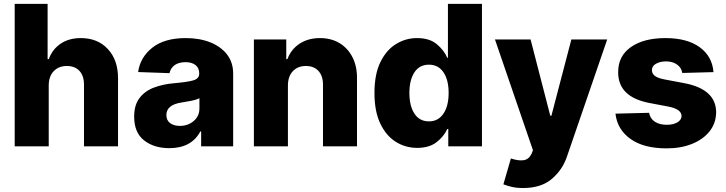

<svg xmlns="http://www.w3.org/2000/svg" viewBox="-20 -747 3705 980"><path d="M228.7 -311.1V0H55V-727.3H223V-445.3H229Q247.5 -495.7 289.6 -524.1Q331.7 -552.6 392.8 -552.6Q478.7 -552.6 530.7 -496.4Q582.7 -440.3 582.4 -347.7V0H408.7V-313.6Q409.1 -359 386 -384.6Q362.9 -410.2 321 -410.2Q279.8 -410.2 254.4 -383.9Q229 -357.6 228.7 -311.1Z M844.1 9.2Q766 9.2 715.4 -30.5Q664.8 -70.3 664.8 -151.3Q664.8 -211.6 692.5 -247.3Q720.2 -283 766.3 -300.2Q812.5 -317.5 867.5 -322.1Q937.5 -328.1 967.2 -337Q996.8 -345.9 996.8 -370.7V-372.5Q996.8 -399.9 978 -414.8Q959.2 -429.7 927.2 -429.7Q892.8 -429.7 871.8 -414.8Q850.9 -399.9 845.2 -373.6L685 -379.3Q695.3 -453.8 756.9 -503.2Q818.5 -552.6 928.6 -552.6Q998.2 -552.6 1052.7 -531.1Q1107.2 -509.6 1138.7 -469.1Q1170.1 -428.6 1170.1 -370.7V0H1006.7V-76H1002.5Q957 9.2 844.1 9.2ZM897.7 -104.4Q939.3 -104.4 968.6 -129.3Q997.9 -154.1 997.9 -193.9V-245.7Q983.3 -237.9 956.9 -232.6Q930.4 -227.3 906.2 -223.7Q829.2 -212 829.2 -159.8Q829.2 -132.8 848.4 -118.6Q867.5 -104.4 897.7 -104.4Z M1449.6 -311.1V0H1275.9V-545.5H1441.1V-445.3H1447.1Q1465.2 -495 1508.9 -523.8Q1552.6 -552.6 1612.9 -552.6Q1670.5 -552.6 1712.9 -527Q1755.3 -501.4 1778.9 -455.3Q1802.6 -409.1 1802.2 -347.7V0H1628.6V-313.6Q1628.9 -359 1605.6 -384.6Q1582.4 -410.2 1541.2 -410.2Q1500 -410.2 1475 -383.9Q1449.9 -357.6 1449.6 -311.1Z M2440 0V-727.3H2266.3V-452.1H2262.8Q2247.2 -489.7 2210 -521.1Q2172.9 -552.6 2108.3 -552.6Q2051.1 -552.6 2001.8 -522.5Q1952.4 -492.5 1921.9 -430.6Q1891.3 -368.6 1891.3 -272.4Q1891.3 -179.3 1920.6 -117.2Q1949.9 -55 1999.5 -23.6Q2049 7.8 2109.4 7.8Q2171.2 7.8 2208.6 -21.5Q2246.1 -50.8 2262.8 -88.4H2268.1V0ZM2269.9 -272.7Q2269.9 -206.3 2243.4 -166.9Q2217 -127.5 2169.4 -127.5Q2121.1 -127.5 2095.3 -167.1Q2069.6 -206.7 2069.6 -272.7Q2069.6 -338.4 2095.3 -377.7Q2121.1 -416.9 2169.4 -416.9Q2217 -416.9 2243.4 -378.2Q2269.9 -339.5 2269.9 -272.7Z M2650.2 212.7Q2614.7 212.7 2589.7 206.3Q2564.6 199.9 2549.4 193.9L2587.7 61.8Q2625.7 74.6 2652.3 70.8Q2679 67.1 2693.2 38L2700.3 19.9L2506.4 -545.5H2688.2L2788.7 -156.2H2794.4L2896.3 -545.5H3079.2L2873.2 54Q2850.5 120.4 2796.2 166.5Q2741.8 212.7 2650.2 212.7Z M3621.8 -378.9 3462.4 -374.6Q3458.8 -400.6 3436.4 -417.1Q3414.1 -433.6 3379.6 -433.6Q3349.4 -433.6 3328.3 -421.7Q3307.2 -409.8 3307.5 -388.8Q3307.2 -373.2 3320.5 -361.3Q3333.8 -349.4 3368.3 -342.3L3473.4 -322.4Q3634.2 -291.5 3635.3 -174.7Q3634.9 -118.6 3602.1 -77.1Q3569.2 -35.5 3512.4 -12.6Q3455.6 10.3 3382.5 10.3Q3265.6 10.3 3198.2 -37.8Q3130.7 -85.9 3121.4 -166.9L3293 -171.2Q3298.7 -141.3 3322.4 -125.7Q3346.2 -110.1 3383.2 -110.1Q3416.5 -110.1 3437.5 -122.5Q3458.5 -134.9 3458.8 -155.5Q3457.7 -190 3392.4 -202.8L3297.2 -220.9Q3134.2 -251.1 3135.3 -378.9Q3134.9 -460.9 3200.3 -506.7Q3265.6 -552.6 3376.4 -552.6Q3487.2 -552.6 3551.1 -506.2Q3615.1 -459.9 3621.8 -378.9Z"/></svg>

Font: Inter UI Extra Bold
Style: Regular
Weight: 800
Designer: Rasmus Andersson
Foundry: rsms
Version: 3.2;8d6f07862